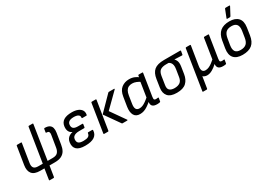

<svg xmlns="http://www.w3.org/2000/svg" viewBox="11 -1629 3840 2748"><g transform="rotate(-30 1931.5 -255.0)"><path d="M282 185Q272 185 274 175L301 0H233Q136 0 97.5 -48.5Q59 -97 73 -185L120 -478Q121 -488 132 -488H195Q200 -488 202.5 -486.5Q205 -485 204 -478L155 -172Q147 -122 166.5 -96Q186 -70 241 -70H314L403 -630Q405 -640 414 -640H474Q484 -640 482 -630L394 -70H478Q534 -70 560 -96.5Q586 -123 594 -172L626 -368Q631 -394 623 -411.5Q615 -429 582 -429Q571 -429 573 -439L581 -490Q583 -500 592 -500Q642 -500 669.5 -482.5Q697 -465 705.5 -433Q714 -401 707 -357L678 -176Q670 -121 648 -82Q626 -43 584 -21.5Q542 0 473 0H385L357 175Q355 185 345 185Z M971 12Q874 12 832 -27Q790 -66 800 -141Q804 -171 818 -193Q832 -215 855.5 -229.5Q879 -244 909 -250V-251Q873 -265 857.5 -298Q842 -331 849 -381Q858 -440 904.5 -470Q951 -500 1039 -500Q1097 -500 1137.5 -483.5Q1178 -467 1197 -436.5Q1216 -406 1208 -363Q1207 -353 1199 -353H1132Q1121 -353 1123 -363Q1128 -395 1103 -411Q1078 -427 1028 -427Q998 -427 975.5 -420Q953 -413 940 -398.5Q927 -384 925 -361Q921 -321 942.5 -301Q964 -281 1017 -281H1090Q1101 -281 1099 -271L1092 -224Q1090 -214 1081 -214H997Q965 -214 940.5 -206.5Q916 -199 902 -184Q888 -169 885 -146Q880 -102 902.5 -81.5Q925 -61 984 -61Q1037 -61 1062.5 -75.5Q1088 -90 1092 -124Q1093 -135 1102 -135H1168Q1178 -135 1178 -125Q1176 -59 1125.5 -23.5Q1075 12 971 12Z M1593 0Q1585 0 1581 -6L1411 -247Q1408 -251 1412 -255L1635 -482Q1641 -488 1650 -488H1733Q1738 -488 1739.5 -484Q1741 -480 1736 -475L1508 -250L1675 -12Q1679 -7 1676 -3.5Q1673 0 1668 0ZM1289 0Q1285 0 1282 -3Q1279 -6 1280 -10L1354 -478Q1356 -488 1365 -488H1429Q1439 -488 1438 -478L1363 -10Q1361 0 1353 0Z M1878 12Q1809 12 1781.5 -38Q1754 -88 1767 -173L1791 -323Q1806 -418 1859.5 -459Q1913 -500 1986 -500Q2035 -500 2073 -483.5Q2111 -467 2130 -450L2124 -377Q2096 -397 2061.5 -411Q2027 -425 1994 -425Q1958 -425 1933 -412Q1908 -399 1892 -371.5Q1876 -344 1869 -299L1849 -170Q1841 -117 1856 -90Q1871 -63 1911 -63Q1936 -63 1961 -72.5Q1986 -82 2018 -104.5Q2050 -127 2094 -166L2080 -88Q2041 -54 2007.5 -31.5Q1974 -9 1943 1.5Q1912 12 1878 12ZM2159 12Q2108 12 2084.5 -10Q2061 -32 2068 -82L2071 -102L2071 -134L2112 -397L2122 -430L2130 -478Q2131 -483 2133.5 -485.5Q2136 -488 2140 -488H2199Q2210 -488 2208 -478L2151 -116Q2146 -81 2153 -71Q2160 -61 2178 -61Q2188 -61 2198 -62Q2208 -63 2215 -64Q2225 -65 2223 -54L2214 -3Q2213 6 2204 7Q2194 9 2184.5 10.5Q2175 12 2159 12Z M2486 12Q2383 12 2339.5 -38Q2296 -88 2309 -174L2329 -305Q2343 -400 2395.5 -444Q2448 -488 2559 -488H2826Q2837 -488 2835 -478L2826 -425Q2825 -421 2823 -418Q2821 -415 2816 -415L2692 -420V-419Q2706 -404 2715.5 -385.5Q2725 -367 2727.5 -341.5Q2730 -316 2724 -279L2707 -170Q2694 -85 2643 -36.5Q2592 12 2486 12ZM2490 -63Q2546 -63 2580 -86.5Q2614 -110 2623 -167L2642 -286Q2649 -327 2643.5 -353.5Q2638 -380 2624.5 -396Q2611 -412 2593 -419H2551Q2495 -419 2460 -397.5Q2425 -376 2414 -310L2392 -168Q2383 -111 2410.5 -87Q2438 -63 2490 -63Z M2818 185Q2808 185 2810 175L2913 -478Q2915 -488 2925 -488H2988Q2999 -488 2997 -478L2947 -167Q2938 -112 2952.5 -87.5Q2967 -63 3001 -63Q3031 -63 3059.5 -76Q3088 -89 3114.5 -109Q3141 -129 3162 -148L3214 -478Q3216 -488 3225 -488H3289Q3299 -488 3297 -478L3240 -116Q3235 -81 3242 -71Q3249 -61 3271 -61Q3278 -61 3288 -62Q3298 -63 3305 -64Q3310 -65 3311.5 -62.5Q3313 -60 3312 -55L3303 -2Q3302 2 3300 4.5Q3298 7 3293 8Q3283 10 3272 11Q3261 12 3249 12Q3198 12 3175.5 -10Q3153 -32 3157 -75H3155Q3117 -38 3073 -13Q3029 12 2987 12Q2965 12 2947 5Q2929 -2 2918 -13L2888 175Q2886 185 2877 185Z M3574 12Q3474 12 3429 -40.5Q3384 -93 3400 -193L3420 -314Q3436 -409 3491 -454.5Q3546 -500 3644 -500Q3739 -500 3786.5 -449.5Q3834 -399 3819 -298L3801 -179Q3786 -79 3730.5 -33.5Q3675 12 3574 12ZM3582 -63Q3644 -63 3676.5 -92Q3709 -121 3719 -187L3735 -288Q3746 -359 3720.5 -392Q3695 -425 3636 -425Q3574 -425 3543 -396Q3512 -367 3501 -302L3484 -199Q3473 -132 3496 -97.5Q3519 -63 3582 -63ZM3637 -546Q3632 -546 3631 -549.5Q3630 -553 3632 -558L3682 -685Q3684 -691 3688 -693Q3692 -695 3698 -695H3757Q3763 -695 3764.5 -691Q3766 -687 3763 -682L3696 -556Q3691 -546 3680 -546Z"/></g></svg>

Font: Sofia Sans Hairline
Style: Italic
Weight: 1
Italic angle: -9°
Designer: Botio Nikoltchev, Ani Petrova
Foundry: lettersoup
Version: Version 4.102